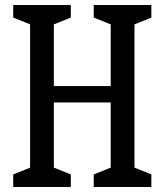

<svg xmlns="http://www.w3.org/2000/svg" viewBox="-20 -750 660 770"><path d="M356 -50.5 444 -85.8 424 -47.2V-682.8L444 -644.2L356 -679.5V-730H587V-679.5L499.3 -644.2L519.3 -685.7V-44.3L499.3 -85.8L587 -50.5V0H356ZM33 -50.5 120.7 -85.8 100.7 -47.2V-682.8L120.7 -644.2L33 -679.5V-730H264V-679.5L176 -644.2L196 -685.7V-44.3L176 -85.8L264 -50.5V0H33ZM128.7 -404.8H492V-339.2H128.7Z"/></svg>

Font: Monaspace Xenon Var ExtraLight
Style: Regular
Weight: 200
Designer: Riley Cran and the Lettermatic Team
Version: Version 1.200 (Monaspace Xenon Var)